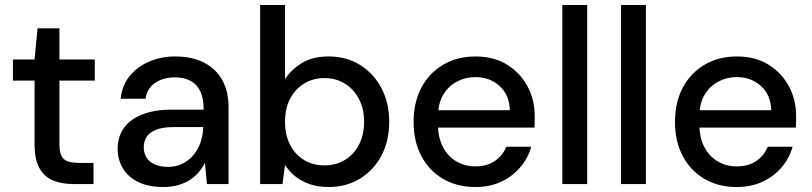

<svg xmlns="http://www.w3.org/2000/svg" viewBox="-20 -740 3264 772"><path d="M274 0Q227 0 192 -15Q157 -30 138 -65Q119 -100 119 -160V-416H32V-501H119L131 -626H219V-501H361V-416H219V-159Q219 -116 236.5 -100.5Q254 -85 299 -85H356V0Z M637 12Q575 12 534 -9Q493 -30 473 -65Q453 -100 453 -141Q453 -191 478.5 -226Q504 -261 552.5 -280Q601 -299 668 -299H799Q799 -343 786 -371.5Q773 -400 747 -414.5Q721 -429 683 -429Q638 -429 605 -407.5Q572 -386 565 -343H465Q471 -397 501.5 -434.5Q532 -472 580 -492.5Q628 -513 683 -513Q753 -513 801 -488Q849 -463 874 -417.5Q899 -372 899 -309V0H812L804 -85Q794 -65 778.5 -47Q763 -29 742.5 -16Q722 -3 695.5 4.5Q669 12 637 12ZM656 -69Q688 -69 714 -82Q740 -95 758.5 -117.5Q777 -140 786.5 -168Q796 -196 797 -227V-229H678Q635 -229 608 -218.5Q581 -208 569.5 -189.5Q558 -171 558 -148Q558 -124 569.5 -106Q581 -88 603 -78.5Q625 -69 656 -69Z M1301 12Q1260 12 1227 1Q1194 -10 1168.5 -30Q1143 -50 1126 -77L1116 0H1026V-720H1126V-422Q1150 -459 1193 -486Q1236 -513 1301 -513Q1374 -513 1428.5 -478.5Q1483 -444 1514 -385Q1545 -326 1545 -250Q1545 -174 1514 -115Q1483 -56 1428 -22Q1373 12 1301 12ZM1285 -75Q1331 -75 1367 -97Q1403 -119 1423.5 -158.5Q1444 -198 1444 -250Q1444 -302 1423.5 -341.5Q1403 -381 1367 -403.5Q1331 -426 1285 -426Q1238 -426 1202 -403.5Q1166 -381 1146 -342Q1126 -303 1126 -250Q1126 -198 1146 -158.5Q1166 -119 1202 -97Q1238 -75 1285 -75Z M1891 12Q1818 12 1762 -20.5Q1706 -53 1674.5 -112Q1643 -171 1643 -249Q1643 -328 1674 -387Q1705 -446 1761.5 -479.5Q1818 -513 1892 -513Q1966 -513 2019 -480Q2072 -447 2101 -393Q2130 -339 2130 -274Q2130 -264 2130 -252.5Q2130 -241 2129 -227H1716V-297H2030Q2028 -359 1988.5 -394.5Q1949 -430 1891 -430Q1851 -430 1816.5 -411.5Q1782 -393 1761.5 -358Q1741 -323 1741 -269V-241Q1741 -186 1761.5 -148Q1782 -110 1816 -90.5Q1850 -71 1890 -71Q1938 -71 1969.5 -92.5Q2001 -114 2016 -150H2116Q2103 -104 2072 -67.5Q2041 -31 1995.5 -9.5Q1950 12 1891 12Z M2241 0V-720H2341V0Z M2477 0V-720H2577V0Z M2942 12Q2869 12 2813 -20.5Q2757 -53 2725.5 -112Q2694 -171 2694 -249Q2694 -328 2725 -387Q2756 -446 2812.5 -479.5Q2869 -513 2943 -513Q3017 -513 3070 -480Q3123 -447 3152 -393Q3181 -339 3181 -274Q3181 -264 3181 -252.5Q3181 -241 3180 -227H2767V-297H3081Q3079 -359 3039.5 -394.5Q3000 -430 2942 -430Q2902 -430 2867.5 -411.5Q2833 -393 2812.5 -358Q2792 -323 2792 -269V-241Q2792 -186 2812.5 -148Q2833 -110 2867 -90.5Q2901 -71 2941 -71Q2989 -71 3020.5 -92.5Q3052 -114 3067 -150H3167Q3154 -104 3123 -67.5Q3092 -31 3046.5 -9.5Q3001 12 2942 12Z"/></svg>

Font: DMSans_18ptMedium
Style: Regular
Weight: 500
Designer: Colophon Foundry, Jonny Pinhorn
Foundry: Colophon Foundry
Version: Version 4.004;gftools[0.9.30]